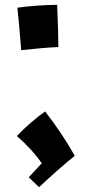

<svg xmlns="http://www.w3.org/2000/svg" viewBox="-20 -750 380 796"><path d="M99 -15 153 -73Q116 -128 50 -186Q76 -214 108 -241.5Q140 -269 167 -288Q235 -201 290 -104Q224 -51 142 26ZM52 -718Q85 -723 132.5 -726.5Q180 -730 217 -730Q222 -607 222 -555Q156 -552 68 -542Q60 -645 52 -718Z"/></svg>

Font: Otomanopee One
Style: Regular
Weight: 400
Designer: Das Ende der Wildnis
Foundry: Gutenberg Labo
Version: Version 3.005